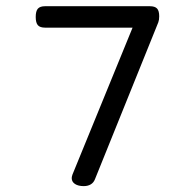

<svg xmlns="http://www.w3.org/2000/svg" viewBox="-20 -600 640 630"><path d="M502.4 -546.4Q502.4 -534.7 499.5 -526.9L291.5 -11.7Q287.1 -0.5 277.6 5.1Q268.1 10.7 254.9 10.7Q236.8 10.7 226.1 3.7Q215.3 -3.4 215.3 -15.6Q215.3 -20 217.8 -27.3L415 -509.3H127.9Q111.3 -509.3 104.2 -517.3Q97.2 -525.4 97.2 -544.4Q97.2 -563.5 104.2 -571.5Q111.3 -579.6 127.9 -579.6H471.7Q488.3 -579.6 495.4 -572Q502.4 -564.5 502.4 -546.4Z"/></svg>

Font: Courier Prime Sans
Style: Regular
Weight: 400
Designer: Alan Dague-Greene
Foundry: Quote-Unquote Apps
Version: Version 3.020